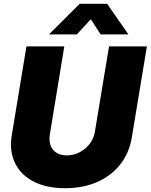

<svg xmlns="http://www.w3.org/2000/svg" viewBox="-20 -969 785 1000"><path d="M319.3 11.2Q221.7 11.2 154.5 -23.7Q87.4 -58.6 57.6 -121.1Q27.8 -183.6 41.5 -265.6L117.7 -727.5H314.9L239.7 -269.5Q234.4 -235.8 243.7 -211.2Q252.9 -186.5 274.7 -173.1Q296.4 -159.7 327.6 -159.7Q364.3 -159.7 395.5 -176.3Q426.8 -192.9 447.8 -220.7Q468.8 -248.5 474.1 -282.2L547.9 -727.5H745.1L666.5 -252.9Q652.8 -170.9 605.5 -111.6Q558.1 -52.2 484.9 -20.5Q411.6 11.2 319.3 11.2ZM380.4 -790H236.3V-791L395 -949.2H538.1L647.9 -791L647.5 -790H503.9L453.1 -868.7Z"/></svg>

Font: Inter 28pt Black
Style: Italic
Weight: 900
Italic angle: -9.3988°
Designer: Rasmus Andersson
Foundry: rsms
Version: Version 4.001;git-66647c0bb